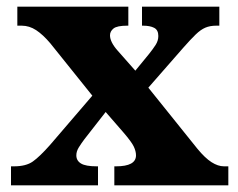

<svg xmlns="http://www.w3.org/2000/svg" viewBox="-20 -556 714 576"><path d="M13 0V-57H22Q58 -57 78.5 -71.5Q99 -86 130 -121L257 -269L131 -426Q109 -452 88.5 -465.5Q68 -479 45 -479H32V-536H365V-479H362Q331 -479 320.5 -470.5Q310 -462 310 -450Q310 -430 333 -404L386 -344L427 -394Q439 -409 447 -421.5Q455 -434 455 -448Q455 -466 442.5 -472.5Q430 -479 409 -479H406V-536H638V-479H629Q610 -479 596 -473Q582 -467 567 -452.5Q552 -438 530 -413L425 -293L572 -110Q595 -82 614.5 -69.5Q634 -57 652 -57H665V0H323V-57H328Q388 -57 388 -90Q388 -102 381.5 -116Q375 -130 350 -159L297 -220L233 -138Q224 -126 216.5 -114Q209 -102 209 -90Q209 -74 223 -65.5Q237 -57 270 -57H274V0Z"/></svg>

Font: Noto Serif Devanagari ExtraBold
Style: Regular
Weight: 800
Designer: Universal Thirst, Indian Type Foundry and the Monotype Design Team
Foundry: Monotype Imaging Inc.
Version: Version 2.004; ttfautohint (v1.8.4.7-5d5b)